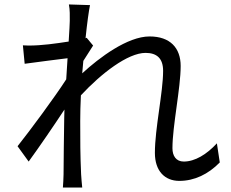

<svg xmlns="http://www.w3.org/2000/svg" viewBox="-20 -811 1040 864"><path d="M956 -166C910 -116 857 -84 807 -84C772 -84 756 -110 756 -144C756 -244 793 -415 793 -514C793 -595 746 -647 653 -647C554 -647 427 -552 350 -481C352 -500 353 -519 355 -537C370 -561 387 -588 399 -606L370 -641L365 -639C372 -708 380 -764 385 -788L290 -791C295 -766 294 -740 294 -717C294 -706 292 -671 289 -624C230 -615 169 -606 109 -606C101 -606 92 -607 83 -607L91 -524C153 -532 239 -544 284 -549C282 -518 280 -486 278 -454C228 -376 114 -222 59 -153L109 -84C157 -150 222 -245 270 -318C270 -303 269 -290 269 -280C267 -170 267 -121 266 -26C266 -10 264 19 263 33H350C348 15 346 -10 345 -27C341 -116 341 -176 341 -266C341 -301 342 -340 344 -382C435 -480 555 -573 635 -573C685 -573 714 -549 714 -492C714 -396 677 -233 677 -123C677 -41 722 3 787 3C855 3 917 -27 969 -80Z"/></svg>

Font: Noto Sans KR Regular
Style: Regular
Weight: 400
Designer: Ryoko NISHIZUKA  (kana & ideographs); Paul D. Hunt (Latin, Greek & Cyrillic); Wenlong ZHANG  (bopomofo); Sandoll Communi
Foundry: Adobe Systems Incorporated
Version: Version 1.004;PS 1.004;hotconv 1.0.82;makeotf.lib2.5.63406